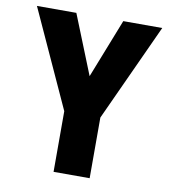

<svg xmlns="http://www.w3.org/2000/svg" viewBox="-81 -784 761 854"><g transform="rotate(10 300.0 -357.0)"><path d="M381 0V-274L583 -714H407L302 -447L195 -714H17L218 -274V0Z"/></g></svg>

Font: Noto Sans Mono UI ExtraBold
Style: Regular
Weight: 800
Designer: Monotype Design team
Foundry: Monotype Imaging Inc.
Version: 1.000